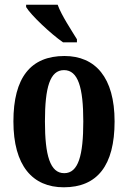

<svg xmlns="http://www.w3.org/2000/svg" viewBox="-20 -786 544 816"><path d="M248 -606H307V-619C284 -657 241 -721 225 -766H91V-756C112 -721 196 -642 248 -606ZM251 10C393 10 467 -82 467 -270C467 -457 385 -548 254 -548C111 -548 37 -457 37 -270C37 -82 118 10 251 10ZM253 -50C193 -50 171 -125 171 -270C171 -414 192 -488 252 -488C312 -488 334 -414 334 -270C334 -125 313 -50 253 -50Z"/></svg>

Font: Noto Serif Lao ExtraCondensed
Style: Bold
Weight: 700
Width: 2
Designer: Monotype Design Team
Foundry: Monotype Imaging Inc.
Version: Version 2.003